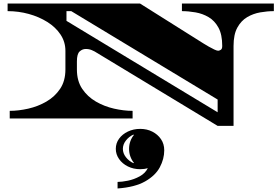

<svg xmlns="http://www.w3.org/2000/svg" viewBox="-20 -670 1584 1086"><path d="M1211 42 515 -379Q514 -380 499 -386.5Q484 -393 465 -393Q446 -393 430.5 -379Q415 -365 415 -323V-277Q415 -212 445 -167.5Q475 -123 522.5 -95.5Q570 -68 625 -55.5Q680 -43 730 -43V0H35V-43Q85 -43 140 -55.5Q195 -68 242.5 -95.5Q290 -123 320 -167.5Q350 -212 350 -277V-382Q350 -433 322.5 -474.5Q295 -516 248 -545.5Q201 -575 143 -591Q85 -607 23 -607V-650H772L1120 -431Q1120 -431 1132 -423.5Q1144 -416 1160.5 -406.5Q1177 -397 1192 -390Q1207 -383 1214 -383Q1220 -383 1228.5 -388Q1237 -393 1237 -410Q1237 -475 1215.5 -514Q1194 -553 1160 -573Q1126 -593 1086 -600Q1046 -607 1009 -607V-650H1529V-607Q1492 -607 1452 -600Q1412 -593 1378 -573Q1344 -553 1322.5 -514Q1301 -475 1301 -410V42ZM1211 -35V-107L383 -607H356V-552ZM645 396V359Q669 359 703.5 352Q738 345 770 327.5Q802 310 816 281Q797 287 773 287Q735 287 703.5 271.5Q672 256 653.5 229.5Q635 203 635 172Q635 140 653.5 114.5Q672 89 703.5 74Q735 59 773 59Q811 59 841.5 74.5Q872 90 890.5 117Q909 144 909 180Q909 229 884 276Q859 323 801 356Q743 389 645 396ZM735 253 737 250Q725 236 717.5 215.5Q710 195 710 172Q710 149 717.5 128.5Q725 108 737 94L735 91Q709 103 692 125Q675 147 675 172Q675 197 692 219Q709 241 735 253Z"/></svg>

Font: Diplomata
Style: Regular
Weight: 400
Designer: Eduardo Rodriguez Tunni
Foundry: Eduardo Rodriguez Tunni
Version: Version 1.002; ttfautohint (v1.8.4.7-5d5b);gftools[0.9.23]